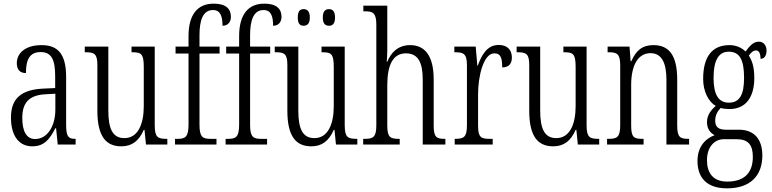

<svg xmlns="http://www.w3.org/2000/svg" viewBox="-20 -791 4227 1051"><path d="M156 10C225 10 253 -32 283 -89H287L296 0H394V-31H391C354 -31 342 -44 342 -108V-369C342 -497 296 -544 207 -544C124 -544 72 -504 72 -445C72 -410 89 -391 122 -391C122 -466 143 -506 203 -506C264 -506 282 -461 282 -372V-309L218 -306C98 -301 40 -253 40 -148C40 -41 89 10 156 10ZM172 -30C123 -30 102 -76 102 -145C102 -225 135 -270 229 -275L283 -278V-191C283 -100 239 -30 172 -30Z M644 10C701 10 740 -18 767 -80H771L779 0H896V-31H893C845 -31 827 -38 827 -105V-536H700V-505H703C753 -505 767 -497 767 -424V-210C767 -111 735 -35 661 -35C597 -35 573 -85 573 -186V-536H444V-505H448C496 -505 513 -497 513 -435V-185C513 -46 559 10 644 10Z M938 0H1165V-31H1132C1090 -31 1072 -40 1072 -108V-498H1182V-536H1072V-598C1072 -681 1091 -736 1146 -736C1188 -736 1198 -699 1198 -650C1228 -650 1244 -671 1244 -699C1244 -744 1215 -771 1150 -771C1061 -771 1012 -711 1012 -593V-536H941V-498H1012V-108C1012 -40 993 -31 952 -31H938Z M1215 0H1442V-31H1409C1367 -31 1349 -40 1349 -108V-498H1459V-536H1349V-598C1349 -681 1368 -736 1423 -736C1465 -736 1475 -699 1475 -650C1505 -650 1521 -671 1521 -699C1521 -744 1492 -771 1427 -771C1338 -771 1289 -711 1289 -593V-536H1218V-498H1289V-108C1289 -40 1270 -31 1229 -31H1215Z M1781 -650C1800 -650 1814 -661 1814 -695C1814 -730 1800 -741 1781 -741C1761 -741 1747 -730 1747 -695C1747 -661 1761 -650 1781 -650ZM1642 -650C1661 -650 1676 -661 1676 -695C1676 -730 1661 -741 1642 -741C1622 -741 1610 -730 1610 -695C1610 -661 1622 -650 1642 -650ZM1684 10C1741 10 1780 -18 1807 -80H1811L1819 0H1936V-31H1933C1885 -31 1867 -38 1867 -105V-536H1740V-505H1743C1793 -505 1807 -497 1807 -424V-210C1807 -111 1775 -35 1701 -35C1637 -35 1613 -85 1613 -186V-536H1484V-505H1488C1536 -505 1553 -497 1553 -435V-185C1553 -46 1599 10 1684 10Z M1968 0H2168V-31H2164C2118 -31 2100 -38 2100 -103V-326C2100 -438 2133 -499 2202 -499C2270 -499 2294 -447 2294 -355V0H2418V-31H2414C2369 -31 2354 -40 2354 -104V-356C2354 -484 2307 -544 2225 -544C2156 -544 2119 -500 2100 -453H2097C2098 -465 2100 -492 2100 -515V-760H1969V-729H1981C2020 -729 2040 -720 2040 -657V-105C2040 -39 2022 -31 1976 -31H1968Z M2469 0H2677V-31H2661C2614 -31 2597 -38 2597 -103V-275C2597 -375 2627 -499 2686 -499C2723 -499 2729 -469 2729 -422C2767 -422 2782 -444 2782 -476C2782 -516 2759 -545 2710 -545C2645 -545 2616 -488 2595 -431H2593L2584 -536H2467V-505H2470C2518 -505 2536 -497 2536 -433V-105C2536 -39 2518 -31 2471 -31H2469Z M3008 10C3065 10 3104 -18 3131 -80H3135L3143 0H3260V-31H3257C3209 -31 3191 -38 3191 -105V-536H3064V-505H3067C3117 -505 3131 -497 3131 -424V-210C3131 -111 3099 -35 3025 -35C2961 -35 2937 -85 2937 -186V-536H2808V-505H2812C2860 -505 2877 -497 2877 -435V-185C2877 -46 2923 10 3008 10Z M3303 0H3503V-31H3497C3451 -31 3435 -38 3435 -103V-326C3435 -433 3472 -500 3541 -500C3604 -500 3628 -443 3628 -355V0H3752V-31H3748C3703 -31 3687 -39 3687 -105V-355C3687 -486 3644 -544 3557 -544C3497 -544 3462 -516 3436 -456H3432L3426 -536H3306V-505H3311C3357 -505 3375 -497 3375 -433V-105C3375 -39 3357 -31 3310 -31H3303Z M3960 240C4088 240 4153 170 4153 60C4153 -18 4118 -81 4024 -81H3953C3916 -81 3895 -94 3895 -130C3895 -163 3910 -184 3925 -200C3936 -196 3959 -194 3973 -194C4064 -194 4109 -261 4109 -364C4109 -427 4096 -460 4079 -487C4094 -507 4105 -515 4118 -515C4135 -515 4143 -498 4143 -469C4165 -469 4176 -488 4176 -514C4176 -540 4162 -563 4133 -563C4099 -563 4077 -529 4061 -509C4041 -529 4011 -544 3973 -544C3879 -544 3829 -482 3829 -359C3829 -292 3857 -235 3898 -211C3873 -190 3850 -161 3850 -123C3850 -82 3871 -62 3892 -51C3847 -35 3798 7 3798 90C3798 182 3849 240 3960 240ZM3970 -229C3912 -229 3886 -275 3886 -364C3886 -463 3915 -508 3969 -508C4027 -508 4053 -467 4053 -365C4053 -273 4029 -229 3970 -229ZM3961 203C3879 203 3850 151 3850 86C3850 11 3893 -29 3942 -29H4012C4076 -29 4101 2 4101 68C4101 144 4065 203 3961 203Z"/></svg>

Font: Noto Serif Myanmar ExtraCondensed Light
Style: Regular
Weight: 300
Width: 2
Designer: Ben Mitchell and the Monotype Design Team
Foundry: Monotype Imaging Inc.
Version: Version 2.106